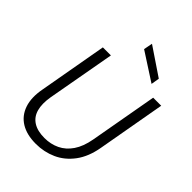

<svg xmlns="http://www.w3.org/2000/svg" viewBox="-266 -1050 1182 1182"><g transform="rotate(45 325.5 -458.5)"><path d="M271 12Q192 12 140.5 -19.5Q89 -51 68.5 -111Q48 -171 64 -255L143 -700H213L133 -255Q122 -190 134.5 -144.5Q147 -99 184.5 -75Q222 -51 283 -51Q337 -51 382 -72.5Q427 -94 458 -139.5Q489 -185 502 -257L581 -700H651L572 -255Q556 -163 511.5 -103.5Q467 -44 404.5 -16Q342 12 271 12ZM514 -753 330 -872 341 -929H342L523 -807Z"/></g></svg>

Font: DM Sans 28pt Light
Style: Italic
Weight: 300
Italic angle: -10°
Version: Version 4.004;gftools[0.9.30]